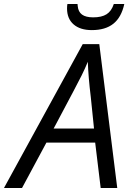

<svg xmlns="http://www.w3.org/2000/svg" viewBox="-75 -936 649 956"><path d="M336.9 -716.3H419.4L508.8 0H426.3L398.9 -226.1H156.2L34.7 0H-55.2ZM393.1 -295.9 377 -453.1Q364.7 -553.7 362.3 -628.4Q349.1 -596.2 331.5 -560.5Q313 -522.9 201.2 -313L191.9 -295.9ZM258.8 -894Q258.8 -907.2 260.7 -916H311Q311 -912.6 312 -905.8Q314.5 -877.4 333.3 -863.5Q352.1 -849.6 389.2 -849.6Q431.2 -849.6 455.6 -865Q480 -880.4 491.7 -916H543.9Q529.3 -849.6 489.5 -817.9Q449.7 -786.1 382.3 -786.1Q324.2 -786.1 291.5 -814.5Q258.8 -842.8 258.8 -894Z"/></svg>

Font: Viking Open Sans
Style: Italic
Weight: 400
Italic angle: -12°
Foundry: Ascender Corporation
Version: Version 2.000